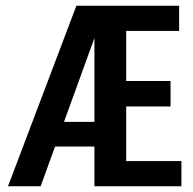

<svg xmlns="http://www.w3.org/2000/svg" viewBox="-20 -651 674 671"><path d="M351 -631 122 0H8L247 -631ZM347 -225V-139H108V-225ZM310 -631H421V0H310ZM614 -88V0H359V-88ZM576 -368V-279H364V-368ZM606 -631V-543H359V-631Z"/></svg>

Font: Teko Light Medium
Style: Regular
Weight: 500
Version: Version 2.000;gftools[0.9.28.dev9+g7d2139d.d20230707]